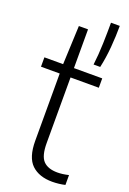

<svg xmlns="http://www.w3.org/2000/svg" viewBox="-156 -862 621 925"><g transform="rotate(20 154.5 -399.5)"><path d="M240 9Q172.5 9 134.2 -27.2Q96 -63.5 96 -149V-493.5H0V-541.5H96L104.5 -740H151.5V-541.5H296.5V-493.5H151.5V-157Q151.5 -91.5 175.5 -66.5Q199.5 -41.5 248.5 -41.5Q273.5 -41.5 305.5 -49V1.5Q291 5 273.5 7Q256 9 240 9ZM234.5 -590Q241 -643 242.8 -701.2Q244.5 -759.5 244.5 -808H289.5Q289.5 -757 284.8 -699.2Q280 -641.5 268.5 -590Z"/></g></svg>

Font: Encode Sans Condensed Light
Style: Regular
Weight: 300
Width: 3
Designer: Multiple Designers
Foundry: Impallari Type
Version: Version 3.000; ttfautohint (v1.8.3) -l 8 -r 50 -G 200 -x 14 